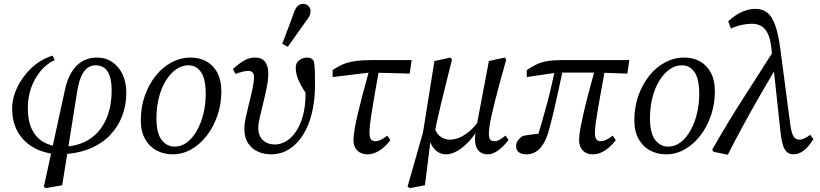

<svg xmlns="http://www.w3.org/2000/svg" viewBox="-20 -786 4245 994"><path d="M217 188 207 181 316 -320Q334 -403 376.5 -445.5Q419 -488 482 -488Q527 -488 561.5 -464.5Q596 -441 615 -400Q634 -359 634 -305Q634 -242 612.5 -185.5Q591 -129 548.5 -85Q506 -41 441 -15Q376 11 289 13L295 -29L302 -26Q384 -28 441 -64Q498 -100 528 -165.5Q558 -231 558 -319Q558 -382 537.5 -415Q517 -448 474 -448Q452 -448 433.5 -435Q415 -422 401.5 -392.5Q388 -363 380 -315L331 -8L302 173ZM283 13Q210 9 156 -21Q102 -51 72.5 -102.5Q43 -154 43 -223Q43 -279 70 -335Q97 -391 144 -435Q191 -479 252 -498L263 -475Q220 -455 189 -417Q158 -379 141 -330.5Q124 -282 124 -229Q124 -158 146 -115Q168 -72 204 -51.5Q240 -31 282 -27L291 -29Z M873 13Q828 13 790.5 -7Q753 -27 731 -66.5Q709 -106 709 -163Q709 -231 729.5 -289.5Q750 -348 785.5 -393Q821 -438 868 -463Q915 -488 967 -488Q1013 -488 1049 -468Q1085 -448 1105.5 -409Q1126 -370 1126 -313Q1126 -248 1106 -189Q1086 -130 1051 -84.5Q1016 -39 970.5 -13Q925 13 873 13ZM884 -27Q920 -27 949.5 -50Q979 -73 1000.5 -112Q1022 -151 1033.5 -199.5Q1045 -248 1045 -298Q1045 -379 1020 -413.5Q995 -448 956 -448Q921 -448 891 -426.5Q861 -405 838 -367.5Q815 -330 802.5 -280.5Q790 -231 790 -175Q790 -96 817 -61.5Q844 -27 884 -27Z M1383 13Q1348 13 1316.5 -0.5Q1285 -14 1265 -43.5Q1245 -73 1245 -121Q1245 -144 1252.5 -179Q1260 -214 1270 -253Q1280 -292 1287.5 -328Q1295 -364 1295 -388Q1295 -403 1287.5 -411Q1280 -419 1266 -419Q1255 -419 1239 -415.5Q1223 -412 1199 -403L1186 -429Q1226 -464 1250 -476Q1274 -488 1302 -488Q1335 -488 1352 -466.5Q1369 -445 1369 -406Q1369 -375 1361 -334.5Q1353 -294 1343 -253.5Q1333 -213 1325 -178.5Q1317 -144 1317 -123Q1317 -84 1340.5 -61Q1364 -38 1404 -38Q1432 -38 1460 -54Q1488 -70 1511 -103Q1534 -136 1548 -186Q1562 -236 1562 -304Q1562 -324 1561 -342Q1560 -360 1558 -382L1585 -347L1581 -278Q1553 -317 1538 -345Q1523 -373 1517 -394Q1511 -415 1511 -433Q1511 -462 1530 -475Q1549 -488 1571 -488Q1583 -488 1591.5 -483Q1600 -478 1605 -469Q1609 -446 1610 -420Q1611 -394 1611 -350Q1611 -284 1600.5 -228Q1590 -172 1570 -127.5Q1550 -83 1521.5 -51.5Q1493 -20 1458.5 -3.5Q1424 13 1383 13ZM1441 -559Q1457 -601 1473 -643Q1489 -685 1504 -727Q1510 -742 1517 -750.5Q1524 -759 1532 -762.5Q1540 -766 1548 -766Q1566 -766 1577 -754.5Q1588 -743 1588 -729Q1588 -716 1583 -705Q1578 -694 1564 -676Q1541 -643 1517 -610Q1493 -577 1470 -544Z M1702 -387V-423Q1731 -443 1758 -454Q1785 -465 1820.5 -470Q1856 -475 1908 -475H2111L2101 -405L1916 -410H1890ZM1882 13Q1849 13 1829.5 -7Q1810 -27 1810 -61Q1810 -71 1811.5 -86.5Q1813 -102 1817.5 -127.5Q1822 -153 1831.5 -193.5Q1841 -234 1856.5 -293.5Q1872 -353 1895 -436L1946 -445Q1931 -361 1921 -304Q1911 -247 1905.5 -211Q1900 -175 1897 -153.5Q1894 -132 1893.5 -120Q1893 -108 1893 -98Q1893 -76 1900 -65.5Q1907 -55 1923 -55Q1937 -55 1953 -63Q1969 -71 1985 -84L2001 -60Q1982 -36 1962 -19.5Q1942 -3 1922 5Q1902 13 1882 13Z M2101 188 2090 180 2170 -101 2229 -470 2312 -488 2320 -478Q2301 -400 2286.5 -343Q2272 -286 2262 -243.5Q2252 -201 2244.5 -167.5Q2237 -134 2231 -103L2212 -84L2180 173ZM2290 13Q2265 13 2245.5 0Q2226 -13 2213.5 -37Q2201 -61 2196 -94L2225 -143Q2234 -100 2257 -81.5Q2280 -63 2309 -63Q2334 -63 2359.5 -74Q2385 -85 2411 -107Q2437 -129 2460 -163L2471 -136H2464Q2439 -87 2408 -54Q2377 -21 2346.5 -4Q2316 13 2290 13ZM2504 13Q2473 13 2456 -7.5Q2439 -28 2439 -65Q2439 -81 2442.5 -104.5Q2446 -128 2449 -144L2451 -153L2511 -470L2593 -488L2601 -478L2567 -356Q2552 -301 2541.5 -258.5Q2531 -216 2524 -184.5Q2517 -153 2514 -130.5Q2511 -108 2511 -93Q2511 -73 2517.5 -64Q2524 -55 2540 -55Q2553 -55 2567 -63Q2581 -71 2597 -84L2613 -61Q2585 -26 2558 -6.5Q2531 13 2504 13Z M2705 13Q2681 13 2666.5 2.5Q2652 -8 2652 -30Q2652 -49 2663.5 -62Q2675 -75 2686 -82Q2710 -87 2739 -90.5Q2768 -94 2796 -95L2785 -71L2756 -56Q2771 -104 2785 -152.5Q2799 -201 2812 -249.5Q2825 -298 2836 -346.5Q2847 -395 2857 -443L2898 -442Q2882 -367 2870.5 -315.5Q2859 -264 2851 -228Q2843 -192 2835.5 -163.5Q2828 -135 2820 -106Q2809 -67 2792.5 -40.5Q2776 -14 2754.5 -0.5Q2733 13 2705 13ZM2707 -387V-423Q2735 -442 2759.5 -453.5Q2784 -465 2816 -470Q2848 -475 2896 -475H3238L3228 -405L3083 -410H2862ZM3049 13Q3016 13 2997 -7Q2978 -27 2978 -61Q2978 -71 2979.5 -86.5Q2981 -102 2986 -128Q2991 -154 3000 -195Q3009 -236 3025 -296.5Q3041 -357 3064 -442H3115Q3099 -356 3089 -298.5Q3079 -241 3073 -206Q3067 -171 3064.5 -151Q3062 -131 3061 -119.5Q3060 -108 3060 -98Q3060 -76 3067 -65.5Q3074 -55 3090 -55Q3104 -55 3120 -63Q3136 -71 3152 -84L3168 -60Q3149 -36 3129 -19.5Q3109 -3 3089 5Q3069 13 3049 13Z M3428 13Q3383 13 3345.5 -7Q3308 -27 3286 -66.5Q3264 -106 3264 -163Q3264 -231 3284.5 -289.5Q3305 -348 3340.5 -393Q3376 -438 3423 -463Q3470 -488 3522 -488Q3568 -488 3604 -468Q3640 -448 3660.5 -409Q3681 -370 3681 -313Q3681 -248 3661 -189Q3641 -130 3606 -84.5Q3571 -39 3525.5 -13Q3480 13 3428 13ZM3439 -27Q3475 -27 3504.5 -50Q3534 -73 3555.5 -112Q3577 -151 3588.5 -199.5Q3600 -248 3600 -298Q3600 -379 3575 -413.5Q3550 -448 3511 -448Q3476 -448 3446 -426.5Q3416 -405 3393 -367.5Q3370 -330 3357.5 -280.5Q3345 -231 3345 -175Q3345 -96 3372 -61.5Q3399 -27 3439 -27Z M3674 0 3667 -11Q3745 -148 3826.5 -275Q3908 -402 3989 -529L4003 -423H3991Q3949 -352 3908 -280.5Q3867 -209 3827 -135.5Q3787 -62 3748 15ZM4087 13Q4067 13 4053.5 0.5Q4040 -12 4033 -35.5Q4026 -59 4022 -90L3982 -462L3981 -470L3973 -539Q3968 -586 3954.5 -613Q3941 -640 3920.5 -651.5Q3900 -663 3873 -663Q3849 -663 3822 -657.5Q3795 -652 3764 -638L3750 -676Q3789 -711 3823.5 -725.5Q3858 -740 3891 -740Q3929 -740 3953.5 -719.5Q3978 -699 3994 -653.5Q4010 -608 4020 -531L4071 -144Q4075 -114 4081 -96Q4087 -78 4096.5 -70.5Q4106 -63 4118 -63Q4131 -63 4145 -70Q4159 -77 4175 -88L4191 -65Q4173 -37 4156 -20Q4139 -3 4122 5Q4105 13 4087 13Z"/></svg>

Font: Source Serif 4
Style: Italic
Weight: 400
Italic angle: -12°
Designer: Frank Grießhammer
Foundry: Adobe Systems Incorporated
Version: Version 4.004;hotconv 1.0.116;makeotfexe 2.5.65601